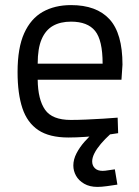

<svg xmlns="http://www.w3.org/2000/svg" viewBox="-20 -530 545 754"><path d="M249 10Q174 10 130.5 -19Q87 -48 68 -105Q49 -162 49 -247Q49 -342 75 -399.5Q101 -457 148 -483.5Q195 -510 259 -510Q359 -510 410 -454.5Q461 -399 461 -276L457 -217H128Q129 -139 157 -99Q185 -59 258 -59Q286 -59 319.5 -60.5Q353 -62 386 -64Q419 -66 442 -68L444 -7Q420 -3 385.5 1Q351 5 315 7.5Q279 10 249 10ZM128 -280H383Q383 -372 353.5 -408.5Q324 -445 259 -445Q217 -445 188 -428.5Q159 -412 143.5 -376Q128 -340 128 -280ZM363 204Q332 204 310.5 191.5Q289 179 278.5 160Q268 141 268 120Q268 96 280.5 72Q293 48 312 26.5Q331 5 350 -11L413 -3Q392 16 376 35Q360 54 351 71.5Q342 89 342 104Q342 120 352.5 130.5Q363 141 383 141Q392 141 406.5 138.5Q421 136 431 135L441 195Q422 198 400 201Q378 204 363 204Z"/></svg>

Font: Cairo
Style: Regular
Weight: 400
Designer: Mohamed Gaber, Accademia di Belle Arti di Urbino
Foundry: Kief Type Foundry, Accademia di Belle Arti di Urbino
Version: Version 3.120